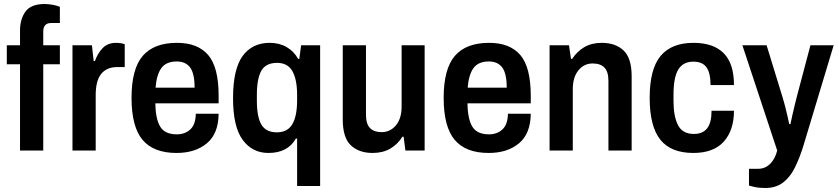

<svg xmlns="http://www.w3.org/2000/svg" viewBox="-20 -752 4189 959"><path d="M80 0V-431H14V-526H80V-599Q80 -657 107.5 -694.5Q135 -732 203 -732Q221 -732 243.5 -728Q266 -724 279 -718V-637H235Q196 -637 196 -594V-526H279V-431H196V0Z M342 0V-526H439L448 -447H454Q468 -486 493 -512Q518 -538 560 -538Q573 -538 584.5 -536Q596 -534 603 -531V-417H566Q513 -417 485.5 -383Q458 -349 458 -277V0Z M862 12Q747 12 692 -53.5Q637 -119 637 -263Q637 -408 693 -473Q749 -538 864 -538Q968 -538 1020 -477Q1072 -416 1072 -274V-236H756Q757 -157 780.5 -119Q804 -81 863 -81Q904 -81 930.5 -105.5Q957 -130 958 -184H1072Q1071 -84 1013 -36Q955 12 862 12ZM757 -314H952Q952 -385 929.5 -415Q907 -445 863 -445Q810 -445 786 -412Q762 -379 757 -314Z M1464 177V-60H1458Q1417 12 1321 12Q1240 12 1192 -53.5Q1144 -119 1144 -261Q1144 -407 1192 -472.5Q1240 -538 1327 -538Q1375 -538 1411.5 -517Q1448 -496 1469 -458H1475L1484 -526H1579V177ZM1363 -91Q1416 -91 1440 -131.5Q1464 -172 1464 -251V-277Q1464 -355 1440.5 -396.5Q1417 -438 1364 -438Q1308 -438 1285.5 -399Q1263 -360 1263 -277V-250Q1263 -167 1286 -129Q1309 -91 1363 -91Z M1841 12Q1773 12 1732.5 -26Q1692 -64 1692 -155V-526H1808V-179Q1808 -133 1828 -112.5Q1848 -92 1886 -92Q1929 -92 1957.5 -126Q1986 -160 1986 -220V-526H2101V0H2005L1996 -69H1990Q1966 -31 1929 -9.5Q1892 12 1841 12Z M2421 12Q2306 12 2251 -53.5Q2196 -119 2196 -263Q2196 -408 2252 -473Q2308 -538 2423 -538Q2527 -538 2579 -477Q2631 -416 2631 -274V-236H2315Q2316 -157 2339.5 -119Q2363 -81 2422 -81Q2463 -81 2489.5 -105.5Q2516 -130 2517 -184H2631Q2630 -84 2572 -36Q2514 12 2421 12ZM2316 -314H2511Q2511 -385 2488.5 -415Q2466 -445 2422 -445Q2369 -445 2345 -412Q2321 -379 2316 -314Z M2725 0V-526H2822L2832 -458H2838Q2862 -495 2898.5 -516.5Q2935 -538 2986 -538Q3054 -538 3094.5 -500Q3135 -462 3135 -371V0H3019V-347Q3019 -394 2999 -414.5Q2979 -435 2940 -435Q2897 -435 2869 -400.5Q2841 -366 2841 -307V0Z M3443 12Q3331 12 3278 -54.5Q3225 -121 3225 -263Q3225 -407 3279.5 -472.5Q3334 -538 3444 -538Q3543 -538 3594.5 -486.5Q3646 -435 3646 -327H3529Q3529 -387 3509 -415.5Q3489 -444 3443 -444Q3392 -444 3368 -405Q3344 -366 3344 -278V-247Q3344 -171 3366.5 -127Q3389 -83 3446 -83Q3490 -83 3512 -111Q3534 -139 3534 -199H3646Q3646 -101 3595 -44.5Q3544 12 3443 12Z M3802 187Q3771 187 3749 182Q3727 177 3721 175V91H3768Q3801 91 3826 67Q3851 43 3862 0L3688 -526H3809L3890 -262Q3895 -246 3901 -223Q3907 -200 3912.5 -175.5Q3918 -151 3922 -132H3928Q3932 -152 3938 -178Q3944 -204 3950 -229.5Q3956 -255 3961 -273L4028 -526H4144L3991 -18Q3973 39 3950 85.5Q3927 132 3891.5 159.5Q3856 187 3802 187Z"/></svg>

Font: Archivo SemiCondensed SemiBold
Style: Regular
Weight: 600
Width: 4
Designer: Hector Gatti
Foundry: Omnibus-Type
Version: Version 2.001; ttfautohint (v1.8.3)